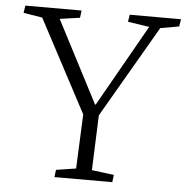

<svg xmlns="http://www.w3.org/2000/svg" viewBox="-51 -760 786 810"><g transform="rotate(5 341.5 -355.0)"><path d="M353 -320H356L552 -666L461 -680L466 -710H683L678 -679L599 -665L373 -276L364 -43L458 -31L454 0H209L213 -31L297 -44L307 -274L99 -666L19 -679L24 -710H262L258 -679L173 -667Z"/></g></svg>

Font: Literata 36pt Light
Style: Italic
Weight: 300
Italic angle: -2°
Designer: Latin by Veronika Burian and Jose Scaglione. Greek by Irene Vlachou. Cyrillic by Vera Evstafieva
Foundry: TypeTogether
Version: Version 3.002